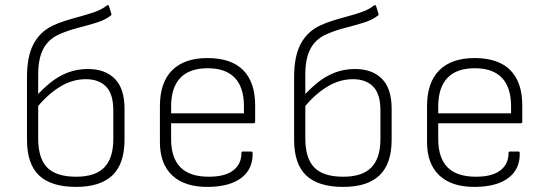

<svg xmlns="http://www.w3.org/2000/svg" viewBox="-20 -722 2138 754"><path d="M279 12Q181 12 133.5 -33Q86 -78 86 -173V-420Q86 -499 110.5 -547Q135 -595 184 -620Q209 -632 238 -641Q267 -650 297 -658Q327 -666 353.5 -675.5Q380 -685 399 -700Q405 -705 408 -698L417 -669Q419 -663 414 -660Q392 -643 357.5 -632.5Q323 -622 284 -612Q245 -602 210 -586Q169 -567 149.5 -529Q130 -491 130 -430V-178Q130 -100 165.5 -64Q201 -28 279 -28Q354 -28 389.5 -64.5Q425 -101 425 -176V-288Q425 -353 396.5 -382Q368 -411 317 -411Q263 -411 213.5 -380Q164 -349 122 -296L121 -343Q147 -372 177.5 -397Q208 -422 245 -436.5Q282 -451 325 -451Q393 -451 431 -412.5Q469 -374 469 -295V-173Q469 -79 421.5 -33.5Q374 12 279 12Z M798 12Q706 13 657 -32.5Q608 -78 608 -164V-305Q608 -398 656 -446Q704 -494 795 -494Q888 -494 935 -446.5Q982 -399 982 -308V-244Q982 -238 976 -238H652V-176Q652 -102 688.5 -65Q725 -28 800 -28Q863 -28 895.5 -52.5Q928 -77 928 -121Q928 -127 934 -127H966Q972 -127 972 -122Q974 -59 928.5 -24Q883 11 798 12ZM652 -277H938V-304Q938 -379 902 -416.5Q866 -454 796 -454Q724 -454 688 -416Q652 -378 652 -304Z M1328 12Q1230 12 1182.5 -33Q1135 -78 1135 -173V-420Q1135 -499 1159.5 -547Q1184 -595 1233 -620Q1258 -632 1287 -641Q1316 -650 1346 -658Q1376 -666 1402.5 -675.5Q1429 -685 1448 -700Q1454 -705 1457 -698L1466 -669Q1468 -663 1463 -660Q1441 -643 1406.5 -632.5Q1372 -622 1333 -612Q1294 -602 1259 -586Q1218 -567 1198.5 -529Q1179 -491 1179 -430V-178Q1179 -100 1214.5 -64Q1250 -28 1328 -28Q1403 -28 1438.5 -64.5Q1474 -101 1474 -176V-288Q1474 -353 1445.5 -382Q1417 -411 1366 -411Q1312 -411 1262.5 -380Q1213 -349 1171 -296L1170 -343Q1196 -372 1226.5 -397Q1257 -422 1294 -436.5Q1331 -451 1374 -451Q1442 -451 1480 -412.5Q1518 -374 1518 -295V-173Q1518 -79 1470.5 -33.5Q1423 12 1328 12Z M1847 12Q1755 13 1706 -32.5Q1657 -78 1657 -164V-305Q1657 -398 1705 -446Q1753 -494 1844 -494Q1937 -494 1984 -446.5Q2031 -399 2031 -308V-244Q2031 -238 2025 -238H1701V-176Q1701 -102 1737.5 -65Q1774 -28 1849 -28Q1912 -28 1944.5 -52.5Q1977 -77 1977 -121Q1977 -127 1983 -127H2015Q2021 -127 2021 -122Q2023 -59 1977.5 -24Q1932 11 1847 12ZM1701 -277H1987V-304Q1987 -379 1951 -416.5Q1915 -454 1845 -454Q1773 -454 1737 -416Q1701 -378 1701 -304Z"/></svg>

Font: Sofia Sans ExtraLight
Style: Regular
Weight: 250
Version: Version 4.100-B